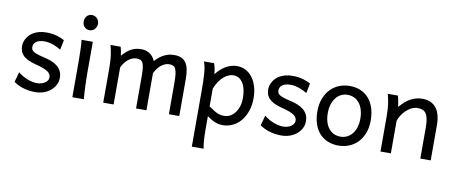

<svg xmlns="http://www.w3.org/2000/svg" viewBox="-78 -1064 3904 1645"><g transform="rotate(10 1874.0 -242.0)"><path d="M390.6 -383.3Q378.4 -390.6 362.8 -398.7Q347.2 -406.7 328.9 -413.6Q310.5 -420.4 289.8 -425Q269 -429.7 246.6 -429.7Q219.7 -429.7 201.4 -423.8Q183.1 -418 172.1 -408.9Q161.1 -399.9 156.2 -388.4Q151.4 -377 151.4 -366.2Q151.4 -353.5 155.3 -343.8Q159.2 -334 171.6 -325.7Q184.1 -317.4 207 -309.6Q230 -301.8 268.6 -293Q301.8 -285.6 331.1 -274.2Q360.4 -262.7 382.3 -245.1Q404.3 -227.5 417 -202.9Q429.7 -178.2 429.7 -144Q429.7 -110.8 415 -82.5Q400.4 -54.2 375 -33Q349.6 -11.7 315.4 0.2Q281.2 12.2 241.7 12.2Q211.9 12.2 184.3 7.8Q156.7 3.4 132.6 -4.4Q108.4 -12.2 88.4 -22.5Q68.4 -32.7 53.7 -43.9L78.1 -131.8Q94.7 -117.2 115.5 -105Q136.2 -92.8 158.2 -84Q180.2 -75.2 202.4 -70.6Q224.6 -65.9 244.1 -65.9Q265.6 -65.9 283.4 -71.5Q301.3 -77.1 314.2 -86.2Q327.1 -95.2 334.5 -107.2Q341.8 -119.1 341.8 -131.8Q341.8 -145.5 336.2 -157.5Q330.6 -169.4 315.7 -180.4Q300.8 -191.4 274.7 -201.7Q248.5 -211.9 207.5 -222.2Q163.1 -232.9 135 -247.6Q106.9 -262.2 91.1 -279.8Q75.2 -297.4 69.3 -317.9Q63.5 -338.4 63.5 -361.3Q63.5 -372.6 67.1 -387.7Q70.8 -402.8 79.3 -419.2Q87.9 -435.5 101.8 -451.4Q115.7 -467.3 136.7 -479.7Q157.7 -492.2 186 -500Q214.4 -507.8 251.5 -507.8Q277.8 -507.8 301 -504.4Q324.2 -501 343.5 -495.4Q362.8 -489.7 378.9 -482.7Q395 -475.6 407.7 -468.8Z M546.9 -656.7Q546.9 -670.4 551.3 -682.4Q555.7 -694.3 563.7 -703.4Q571.8 -712.4 583 -717.5Q594.2 -722.7 607.9 -722.7Q621.6 -722.7 633.3 -717.5Q645 -712.4 653.3 -703.4Q661.6 -694.3 666.5 -682.4Q671.4 -670.4 671.4 -656.7Q671.4 -643.1 666.5 -631.1Q661.6 -619.1 653.3 -610.1Q645 -601.1 633.3 -595.9Q621.6 -590.8 607.9 -590.8Q594.2 -590.8 583 -595.9Q571.8 -601.1 563.7 -610.1Q555.7 -619.1 551.3 -631.1Q546.9 -643.1 546.9 -656.7ZM654.3 -231.9Q654.3 -208.5 655 -176.5Q655.8 -144.5 657 -111.8Q658.2 -79.1 659.9 -49.3Q661.6 -19.5 664.1 0H564V-258.8Q564 -294.4 563.7 -329.1Q563.5 -363.8 562.7 -394.8Q562 -425.8 560.5 -452.4Q559.1 -479 556.6 -498H654.3Z M1208.5 0H1118.2V-278.3Q1118.2 -323.7 1114.7 -351.8Q1111.3 -379.9 1103.3 -395.8Q1095.2 -411.6 1081.5 -417Q1067.9 -422.4 1047.4 -422.4Q1029.3 -422.4 1011.2 -415Q993.2 -407.7 976.8 -394.3Q960.4 -380.9 946.5 -362.5Q932.6 -344.2 922.9 -322.3V0H832.5V-300.3Q832.5 -372.6 824.2 -422.6Q815.9 -472.7 808.1 -498H896Q901.4 -482.4 905.3 -461.2Q909.2 -439.9 911.6 -422.4Q934.1 -448.2 954.6 -464.8Q975.1 -481.4 995.4 -491Q1015.6 -500.5 1035.6 -504.2Q1055.7 -507.8 1076.7 -507.8Q1100.6 -507.8 1120.1 -501Q1139.6 -494.1 1154.5 -482.9Q1169.4 -471.7 1180.2 -456.8Q1190.9 -441.9 1196.8 -425.8Q1219.7 -450.7 1241.2 -466.6Q1262.7 -482.4 1283.2 -491.5Q1303.7 -500.5 1323.5 -504.2Q1343.3 -507.8 1362.3 -507.8Q1399.4 -507.8 1424.8 -495.8Q1450.2 -483.9 1465.6 -460.4Q1481 -437 1487.5 -402.3Q1494.1 -367.7 1494.1 -322.3V0H1403.8V-268.6Q1403.8 -315.9 1400.4 -345.7Q1397 -375.5 1388.9 -392.6Q1380.9 -409.7 1367.2 -416Q1353.5 -422.4 1333 -422.4Q1314.9 -422.4 1297.4 -415.3Q1279.8 -408.2 1263.4 -395.3Q1247.1 -382.3 1233.2 -363.8Q1219.2 -345.2 1208.5 -322.3Z M1735.8 -127Q1760.7 -109.4 1779.1 -97.9Q1797.4 -86.4 1812.5 -79.8Q1827.6 -73.2 1841.6 -70.8Q1855.5 -68.4 1872.6 -68.4Q1898.4 -68.4 1922.1 -80.6Q1945.8 -92.8 1964.1 -116Q1982.4 -139.2 1993.4 -172.1Q2004.4 -205.1 2004.4 -246.6Q2004.4 -287.1 1996.8 -320.1Q1989.3 -353 1974.6 -376.2Q1960 -399.4 1939.2 -412.1Q1918.5 -424.8 1892.1 -424.8Q1871.1 -424.8 1849.1 -415.5Q1827.1 -406.2 1806.4 -388.2Q1785.6 -370.1 1767.6 -343Q1749.5 -315.9 1735.8 -280.8ZM1709 -498Q1714.4 -485.4 1719.7 -462.2Q1725.1 -439 1728.5 -405.3Q1745.6 -427.7 1765.9 -446.8Q1786.1 -465.8 1808.8 -479.2Q1831.5 -492.7 1856.7 -500.2Q1881.8 -507.8 1909.2 -507.8Q1950.7 -507.8 1985.1 -489.5Q2019.5 -471.2 2043.7 -438.2Q2067.9 -405.3 2081.3 -360.1Q2094.7 -314.9 2094.7 -261.2Q2094.7 -198.7 2077.1 -148.2Q2059.6 -97.7 2029.5 -62Q1999.5 -26.4 1959 -7.1Q1918.5 12.2 1872.6 12.2Q1853 12.2 1835.7 8.3Q1818.4 4.4 1802 -2.4Q1785.6 -9.3 1769.5 -19.3Q1753.4 -29.3 1735.8 -41.5V73.2Q1735.8 102.5 1736.6 126.2Q1737.3 149.9 1738.8 169.9Q1740.2 189.9 1742.7 206.8Q1745.1 223.6 1748 239.3H1645.5V-236.8Q1645.5 -282.2 1644.8 -321Q1644 -359.9 1641.6 -392.3Q1639.2 -424.8 1634.3 -451.2Q1629.4 -477.5 1621.1 -498Z M2531.7 -383.3Q2519.5 -390.6 2503.9 -398.7Q2488.3 -406.7 2470 -413.6Q2451.7 -420.4 2430.9 -425Q2410.2 -429.7 2387.7 -429.7Q2360.8 -429.7 2342.5 -423.8Q2324.2 -418 2313.2 -408.9Q2302.2 -399.9 2297.4 -388.4Q2292.5 -377 2292.5 -366.2Q2292.5 -353.5 2296.4 -343.8Q2300.3 -334 2312.7 -325.7Q2325.2 -317.4 2348.1 -309.6Q2371.1 -301.8 2409.7 -293Q2442.9 -285.6 2472.2 -274.2Q2501.5 -262.7 2523.4 -245.1Q2545.4 -227.5 2558.1 -202.9Q2570.8 -178.2 2570.8 -144Q2570.8 -110.8 2556.2 -82.5Q2541.5 -54.2 2516.1 -33Q2490.7 -11.7 2456.5 0.2Q2422.4 12.2 2382.8 12.2Q2353 12.2 2325.4 7.8Q2297.9 3.4 2273.7 -4.4Q2249.5 -12.2 2229.5 -22.5Q2209.5 -32.7 2194.8 -43.9L2219.2 -131.8Q2235.8 -117.2 2256.6 -105Q2277.3 -92.8 2299.3 -84Q2321.3 -75.2 2343.5 -70.6Q2365.7 -65.9 2385.3 -65.9Q2406.7 -65.9 2424.6 -71.5Q2442.4 -77.1 2455.3 -86.2Q2468.3 -95.2 2475.6 -107.2Q2482.9 -119.1 2482.9 -131.8Q2482.9 -145.5 2477.3 -157.5Q2471.7 -169.4 2456.8 -180.4Q2441.9 -191.4 2415.8 -201.7Q2389.6 -211.9 2348.6 -222.2Q2304.2 -232.9 2276.1 -247.6Q2248 -262.2 2232.2 -279.8Q2216.3 -297.4 2210.4 -317.9Q2204.6 -338.4 2204.6 -361.3Q2204.6 -372.6 2208.3 -387.7Q2211.9 -402.8 2220.5 -419.2Q2229 -435.5 2242.9 -451.4Q2256.8 -467.3 2277.8 -479.7Q2298.8 -492.2 2327.1 -500Q2355.5 -507.8 2392.6 -507.8Q2418.9 -507.8 2442.1 -504.4Q2465.3 -501 2484.6 -495.4Q2503.9 -489.7 2520 -482.7Q2536.1 -475.6 2548.8 -468.8Z M2742.7 -246.6Q2742.7 -204.1 2752.9 -170.4Q2763.2 -136.7 2782 -113.5Q2800.8 -90.3 2826.7 -78.1Q2852.5 -65.9 2884.3 -65.9Q2913.6 -65.9 2939.5 -78.1Q2965.3 -90.3 2984.6 -113.5Q3003.9 -136.7 3014.9 -170.4Q3025.9 -204.1 3025.9 -246.6Q3025.9 -289.6 3015.6 -323.5Q3005.4 -357.4 2986.6 -381.1Q2967.8 -404.8 2941.7 -417.2Q2915.5 -429.7 2884.3 -429.7Q2854.5 -429.7 2828.6 -417.2Q2802.7 -404.8 2783.7 -381.1Q2764.6 -357.4 2753.7 -323.5Q2742.7 -289.6 2742.7 -246.6ZM2652.3 -246.6Q2652.3 -309.6 2671.4 -358.2Q2690.4 -406.7 2722.7 -440.2Q2754.9 -473.6 2797.9 -490.7Q2840.8 -507.8 2889.2 -507.8Q2939.5 -507.8 2981.2 -490.7Q3022.9 -473.6 3053 -440.2Q3083 -406.7 3099.6 -358.2Q3116.2 -309.6 3116.2 -246.6Q3116.2 -183.6 3097.2 -135.3Q3078.1 -86.9 3045.9 -54.2Q3013.7 -21.5 2970.7 -4.6Q2927.7 12.2 2879.4 12.2Q2829.1 12.2 2787.4 -4.6Q2745.6 -21.5 2715.6 -54.2Q2685.5 -86.9 2668.9 -135.3Q2652.3 -183.6 2652.3 -246.6Z M3591.3 0V-268.6Q3591.3 -314.5 3585.2 -344.2Q3579.1 -374 3567.1 -391.4Q3555.2 -408.7 3536.9 -415.5Q3518.6 -422.4 3493.7 -422.4Q3467.3 -422.4 3442.1 -409.9Q3417 -397.5 3396 -377.7Q3375 -357.9 3358.9 -333Q3342.8 -308.1 3335 -283.2V0H3244.6V-300.3Q3244.6 -372.6 3236.6 -422.6Q3228.5 -472.7 3220.2 -498H3308.1Q3311 -490.2 3314 -477.8Q3316.9 -465.3 3319.3 -451.7Q3321.8 -438 3323.7 -424.8L3327.6 -402.8Q3374 -458.5 3421.4 -483.2Q3468.8 -507.8 3520.5 -507.8Q3598.6 -507.8 3640.1 -456.8Q3681.6 -405.8 3681.6 -305.2V0Z"/></g></svg>

Font: Andika FrenchTight
Style: Regular
Weight: 400
Designer: Victor Gaultney, Annie Olsen, Julie Remington, Don Collingsworth, Eric Hays, Becca Hirsbrunner
Foundry: SIL International
Version: Version 5.000 ; Dig1 Dig4Opn Dig7 LnSpcTght